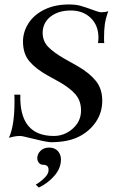

<svg xmlns="http://www.w3.org/2000/svg" viewBox="-20 -627 519 860"><path d="M114 -9Q80 -18 69 -18Q56 -18 41 -15Q26 -12 20 -10Q45 -64 45 -172Q45 -199 44 -203H71Q66 -18 221 -18Q269 -18 306 -51Q343 -84 343 -132Q343 -176 317.5 -205Q292 -234 244 -261L195 -288Q141 -318 112 -352Q83 -386 83 -441Q83 -484 107.5 -522.5Q132 -561 179 -584Q226 -607 289 -607Q318 -607 339 -601.5Q360 -596 409 -578Q424 -572 434 -572Q451 -572 465 -577Q453 -543 449.5 -518Q446 -493 446 -458Q446 -439 447 -434H419Q421 -450 421 -458Q421 -513 386.5 -546.5Q352 -580 297 -580Q242 -580 207 -553Q172 -526 171 -481Q171 -443 195.5 -417.5Q220 -392 267 -365L329 -330Q381 -300 409.5 -264.5Q438 -229 438 -176Q438 -122 408.5 -79.5Q379 -37 330.5 -13.5Q282 10 206 10Q176 7 114 -9ZM197 140Q201 111 173 111Q161 111 154 102Q147 93 147 81Q147 63 161.5 48.5Q176 34 200 34Q225 34 239 49.5Q253 65 253 87Q253 127 223 161Q193 195 154 213L140 200Q161 188 178.5 170.5Q196 153 197 140Z"/></svg>

Font: Unna
Style: Italic
Weight: 400
Italic angle: -8.05°
Designer: Jorge de Buen Unna
Foundry: Omnibus-Type
Version: Version 2.008